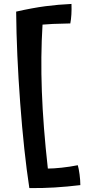

<svg xmlns="http://www.w3.org/2000/svg" viewBox="-20 -813 442 975"><path d="M375 26Q380 42 384 72.5Q388 103 388 127Q323 135 257.5 139Q192 143 129 142Q101 -42 82.5 -290.5Q64 -539 62 -754Q146 -773 211 -781.5Q276 -790 343 -793Q344 -765 342.5 -739.5Q341 -714 337 -694Q278 -693 249 -691.5Q220 -690 196 -688Q186 -528 192.5 -349.5Q199 -171 223 43Q251 43 293 38.5Q335 34 375 26Z"/></svg>

Font: Atma SemiBold
Style: Regular
Weight: 600
Designer: Gregori Vincens, Jeremie Hornus, Riccardo Olocco, Yoann Minet.
Foundry: black foundry
Version: Version 1.102;PS 1.100;hotconv 1.0.86;makeotf.lib2.5.63406